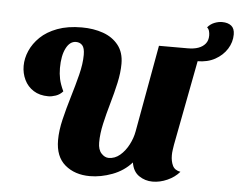

<svg xmlns="http://www.w3.org/2000/svg" viewBox="-56 -873 1196 961"><g transform="rotate(5 542.5 -393.0)"><path d="M429 20Q353 20 304 -21.5Q255 -63 255 -146Q255 -194 268.5 -250.5Q282 -307 300 -366.5Q318 -426 332 -481.5Q346 -537 346 -582Q346 -616 334 -629.5Q322 -643 302 -643Q271 -643 252 -605.5Q233 -568 233 -506Q233 -477 238.5 -451Q244 -425 260 -391Q245 -374 224.5 -367Q204 -360 187 -360Q143 -360 112.5 -379.5Q82 -399 66.5 -431.5Q51 -464 51 -501Q51 -539 67.5 -577Q84 -615 117 -647Q150 -679 202 -698.5Q254 -718 325 -718Q384 -718 432 -701Q480 -684 509 -647.5Q538 -611 538 -554Q538 -509 526.5 -457Q515 -405 499.5 -351.5Q484 -298 472.5 -247Q461 -196 461 -152Q461 -116 478 -97.5Q495 -79 515 -79Q546 -79 571.5 -100.5Q597 -122 614.5 -155.5Q632 -189 638 -223L717 -660H928L835 -173Q833 -160 831 -146.5Q829 -133 829 -120Q829 -90 839.5 -68Q850 -46 879 -41Q855 -13 818 3.5Q781 20 744 20Q706 20 675.5 -1Q645 -22 638 -67Q599 -23 541.5 -1.5Q484 20 429 20ZM915 -600Q893 -600 867.5 -606.5Q842 -613 828 -621L862 -660Q893 -660 915 -668Q937 -676 950 -692Q963 -708 963 -733Q963 -745 960 -755.5Q957 -766 949 -773Q963 -790 983 -798Q1003 -806 1022 -806Q1051 -806 1068 -792.5Q1085 -779 1085 -749Q1085 -710 1063.5 -676Q1042 -642 1004 -621Q966 -600 915 -600Z"/></g></svg>

Font: Sansita Swashed Light ExtraBold
Style: Regular
Weight: 800
Version: Version 1.003